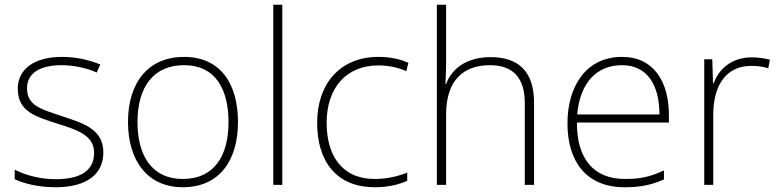

<svg xmlns="http://www.w3.org/2000/svg" viewBox="-20 -780 3284 810"><path d="M416 -137C416 -235 332 -260 241 -290C156 -319 94 -333 94 -407C94 -472 149 -505 240 -505C292 -505 350 -492 388 -474L403 -508C359 -526 304 -540 241 -540C127 -540 55 -490 55 -406C55 -310 127 -289 223 -258C314 -230 377 -206 377 -135C377 -67 329 -24 215 -24C153 -24 92 -39 42 -64V-24C80 -6 141 10 214 10C346 10 416 -45 416 -137Z M984 -265C984 -423 913 -540 756 -540C608 -540 520 -435 520 -265C520 -104 601 10 751 10C907 10 984 -105 984 -265ZM560 -265C560 -415 629 -505 756 -505C891 -505 944 -401 944 -265C944 -124 885 -25 751 -25C622 -25 560 -122 560 -265Z M1171 0V-760H1133V0Z M1562 10C1618 10 1664 -2 1698 -17V-52C1659 -36 1611 -25 1561 -25C1420 -25 1358 -127 1358 -262C1358 -407 1439 -504 1576 -504C1614 -504 1655 -497 1694 -480L1703 -515C1667 -531 1626 -540 1576 -540C1418 -540 1318 -430 1318 -262C1318 -100 1398 10 1562 10Z M1862 -504V-760H1823V0H1862V-297C1862 -437 1931 -505 2047 -505C2141 -505 2194 -455 2194 -345V0H2233V-347C2233 -479 2167 -539 2050 -539C1946 -539 1885 -488 1862 -426H1859C1860 -454 1862 -475 1862 -504Z M2604 -540C2452 -540 2374 -415 2374 -260C2374 -100 2452 10 2615 10C2681 10 2729 0 2781 -23V-61C2720 -33 2681 -25 2616 -25C2485 -25 2413 -110 2414 -263H2802V-294C2802 -434 2739 -540 2604 -540ZM2604 -505C2711 -505 2762 -421 2762 -297H2415C2427 -432 2498 -505 2604 -505Z M3151 -538C3068 -538 3013 -490 2991 -429H2988L2985 -530H2951V0H2989V-295C2989 -421 3044 -502 3149 -502C3177 -502 3198 -499 3221 -492L3228 -528C3205 -534 3180 -538 3151 -538Z"/></svg>

Font: Noto Sans Myanmar UI ExtraLight
Style: Regular
Weight: 200
Designer: Monotype Design Team
Foundry: Monotype Imaging Inc.
Version: Version 2.103